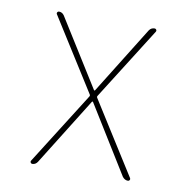

<svg xmlns="http://www.w3.org/2000/svg" viewBox="-65 -583 629 645"><g transform="rotate(10 250.0 -260.0)"><path d="M80.1 -9.8 235.4 -255.9Q238.3 -259.8 235.4 -263.7L80.1 -509.8Q78.1 -512.7 80.1 -516.1Q82 -519.5 85.9 -519.5Q96.7 -519.5 103.5 -509.8L247.1 -280.3Q247.1 -279.3 249 -279.3Q251 -279.3 251 -280.3L393.6 -509.8Q400.4 -519.5 412.1 -519.5Q416 -519.5 418 -516.1Q419.9 -512.7 418 -509.8L262.7 -263.7Q259.8 -259.8 262.7 -255.9L418 -9.8Q419.9 -6.8 418 -3.4Q416 0 412.1 0Q401.4 0 393.6 -9.8L251 -240.2Q251 -241.2 249 -241.2Q247.1 -241.2 247.1 -240.2L103.5 -9.8Q96.7 0 85.9 0Q82 0 80.1 -3.4Q78.1 -6.8 80.1 -9.8Z"/></g></svg>

Font: Rounded-L Mgen+ 2m thin
Style: Regular
Weight: 100
Designer: [Source Han Sans]
Ryoko NISHIZUKA  (kana & ideographs); Paul D. Hunt (Latin, Greek & Cyrillic); Wenlong ZHANG  (bopomofo
Version: Version 1.059.20150602